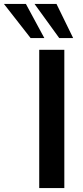

<svg xmlns="http://www.w3.org/2000/svg" viewBox="-123 -959 424 979"><path d="M77 0V-705H205V0ZM179 -765 53 -939H165L250 -765ZM33 -765 -103 -939H9L103 -765Z"/></svg>

Font: Nunito Sans 12pt ExtraLight
Style: Regular
Weight: 200
Version: Version 3.101;gftools[0.9.27]